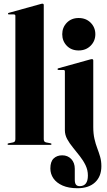

<svg xmlns="http://www.w3.org/2000/svg" viewBox="-20 -768 566 1018"><path d="M212 -742V-30.5Q212 -23 214.8 -18.8Q217.5 -14.5 224 -13L247 -8.5Q250.5 -8 251.8 -6.8Q253 -5.5 253 -4Q253 -2 251.8 -1Q250.5 0 248 0H24.5Q23 0 21.5 -1Q20 -2 20 -4Q20 -5.5 21.5 -6.8Q23 -8 26.5 -8.5L49.5 -13Q56 -14.5 58.8 -18.8Q61.5 -23 61.5 -30.5V-684Q61.5 -687.5 59.5 -689.5Q57.5 -691.5 53.5 -691.5H27.5Q24.5 -691.5 23.5 -692.8Q22.5 -694 22.5 -695.5Q22.5 -697.5 23.8 -698.5Q25 -699.5 27 -700L193 -746Q198.5 -747.5 200.5 -748Q202.5 -748.5 205 -748.5Q208.5 -748.5 210.2 -746.5Q212 -744.5 212 -742ZM474.5 -95Q474.5 -59 480.8 -31.8Q487 -4.5 495.8 18.2Q504.5 41 511 63.5Q517.5 86 517.5 113Q517.5 167.5 484 198.8Q450.5 230 391 230Q344 230 311.8 215.8Q279.5 201.5 263.2 177.8Q247 154 247 125Q247 89 264.5 72.2Q282 55.5 310 55.5Q339 55.5 357.8 75.2Q376.5 95 376.5 127V184.5Q376.5 203 382.8 211Q389 219 402.5 219Q424 219 435 205Q446 191 446 162.5Q446 134 433.8 108.5Q421.5 83 403.2 59.8Q385 36.5 366.8 14.2Q348.5 -8 336.2 -30.5Q324 -53 324 -77.5V-389.5Q324 -393.5 322 -395.2Q320 -397 316 -397H290.5Q287 -397.5 286 -398.5Q285 -399.5 285 -401.5Q285 -403.5 286.2 -404.5Q287.5 -405.5 289.5 -406L455 -452Q460.5 -453.5 462.8 -454Q465 -454.5 468 -454.5Q471 -454.5 472.8 -452.5Q474.5 -450.5 474.5 -447.5ZM397 -500.5Q358 -500.5 334 -525.5Q310 -550.5 310 -586.5Q310 -622.5 334.2 -647.5Q358.5 -672.5 397 -672.5Q436 -672.5 460.8 -647.5Q485.5 -622.5 485.5 -586.5Q485.5 -550.5 460.5 -525.5Q435.5 -500.5 397 -500.5Z"/></svg>

Font: Fraunces 120pt
Style: Bold
Weight: 700
Version: Version 1.000;[b76b70a41]